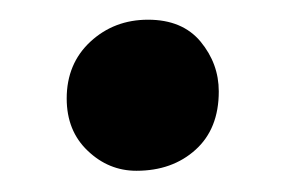

<svg xmlns="http://www.w3.org/2000/svg" viewBox="-20 -160 282 190"><path d="M115 9Q87.5 9 66.8 -10.8Q46 -30.5 46 -62.5Q46 -97 69.5 -118.8Q93 -140.5 126.5 -140.5Q160.5 -140.5 178.5 -118.8Q196.5 -97 196.5 -69.5Q196.5 -32.5 173.5 -11.8Q150.5 9 115 9Z"/></svg>

Font: Merriweather 96pt
Style: Bold
Weight: 700
Version: Version 2.100